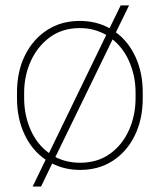

<svg xmlns="http://www.w3.org/2000/svg" viewBox="-20 -615 587 706"><path d="M42.5 -253.9V-274.4Q42.5 -352.1 71.8 -411.4Q101.1 -470.7 153.1 -504.4Q205.1 -538.1 273.4 -538.1Q334 -538.1 382.8 -511.2L423.8 -595.2H454.6L406.2 -496.1Q452.6 -461.9 478.8 -404.5Q504.9 -347.2 504.9 -274.4V-253.9Q504.9 -176.8 475.8 -117.2Q446.8 -57.6 395 -23.9Q343.3 9.8 274.4 9.8Q218.3 9.8 171.9 -13.7L130.9 70.8H100.1L147.9 -27.8Q98.6 -61 70.6 -119.9Q42.5 -178.7 42.5 -253.9ZM68.8 -274.4V-253.9Q68.8 -191.9 92.3 -138.2Q115.7 -84.5 160.2 -52.2L370.6 -486.3Q350.1 -498.5 325.7 -505.1Q301.3 -511.7 273.4 -511.7Q209 -511.7 163.3 -478Q117.7 -444.3 93.3 -390.4Q68.8 -336.4 68.8 -274.4ZM478.5 -274.4Q478.5 -333 456.8 -385Q435.1 -437 394 -470.2L183.6 -37.6Q224.6 -16.6 274.4 -16.6Q338.9 -16.6 384.5 -49.6Q430.2 -82.5 454.3 -136.7Q478.5 -190.9 478.5 -253.9Z"/></svg>

Font: Vazirmatn RD UI Thin
Style: Regular
Weight: 100
Designer: Saber Rastikerdar
Foundry: Saber Rastikerdar
Version: Version 33.003